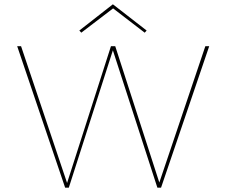

<svg xmlns="http://www.w3.org/2000/svg" viewBox="-20 -873 1052 893"><path d="M358 -721 349 -731 505 -853 662 -731 653 -721 506 -834ZM953 -658 729 0H712L505 -639L300 0H283L60 -658H78L292 -22L496 -658H516L721 -24L935 -658Z"/></svg>

Font: Ysabeau Infant Thin
Style: Regular
Weight: 200
Designer: Christian Thalmann (Catharsis Fonts)
Version: Version 0.003